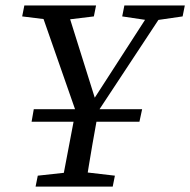

<svg xmlns="http://www.w3.org/2000/svg" viewBox="-20 -690 703 710"><path d="M495.6 -239.8 505.6 -286.2H104.9L96.8 -239.8H495.6ZM62 -629.3 183.6 -614.3H203.2L327.1 -629.3L335.2 -669.7H70L62 -629.3ZM111.6 0H396.8L404.9 -40.4L275.5 -55.4H256.9L119.7 -40.4L111.6 0ZM270.4 -249.3H323.7L601 -669.7H550.6L320.9 -314L335.1 -313.8L223.4 -669.7H123.5L270.4 -249.3ZM206.4 0H296.1C312.2 -103 330.2 -207 349.2 -310.1H265.4L206.4 0ZM431.9 -629.3 532.6 -614.3H551.7L655.3 -629.3L663.4 -669.7H439.9L431.9 -629.3Z"/></svg>

Font: Source Serif Variable
Style: Italic
Weight: 389
Italic angle: -12°
Designer: Frank Grießhammer
Foundry: Adobe Systems Incorporated
Version: Version 3.001;hotconv 1.0.111;makeotfexe 2.5.65597